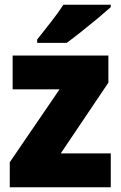

<svg xmlns="http://www.w3.org/2000/svg" viewBox="-20 -786 507 806"><path d="M445 0H21V-105L230 -411H33V-553H435V-439L235 -142H445ZM445 -756Q425 -738 391.5 -710Q358 -682 322 -653.5Q286 -625 260 -606H136V-620Q161 -652 193 -692.5Q225 -733 246 -766H445Z"/></svg>

Font: Noto Sans Tamil SemiCondensed Black
Style: Regular
Weight: 900
Width: 4
Designer: Jelle Bosma - Monotype Design Team
Foundry: Monotype Imaging Inc.
Version: Version 2.004; ttfautohint (v1.8.4.7-5d5b)